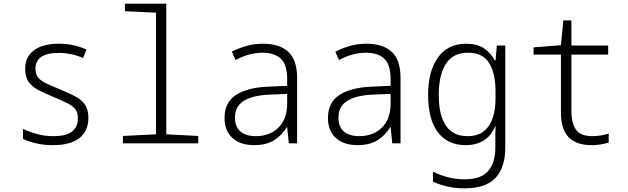

<svg xmlns="http://www.w3.org/2000/svg" viewBox="-20 -780 3418 1045"><path d="M267 10Q219 10 176.5 0Q134 -10 105 -24V-79Q140 -62 181 -50.5Q222 -39 270 -39Q343 -39 373.5 -65Q404 -91 404 -136Q404 -167 390 -185.5Q376 -204 346.5 -218.5Q317 -233 272 -252Q228 -270 192.5 -288Q157 -306 137 -333Q117 -360 117 -405Q117 -471 165 -506.5Q213 -542 300 -542Q343 -542 379.5 -534Q416 -526 451 -510L432 -464Q399 -479 366 -485.5Q333 -492 300 -492Q173 -492 173 -406Q173 -376 187.5 -358Q202 -340 231.5 -326Q261 -312 304 -295Q351 -275 386.5 -257Q422 -239 441.5 -212Q461 -185 461 -138Q461 -68 413 -29Q365 10 267 10Z M649 0V-40L829 -49V-711L660 -719V-760H885V-49L1059 -40V0Z M1363 10Q1288 10 1245 -29Q1202 -68 1202 -138Q1202 -222 1263.5 -262.5Q1325 -303 1435 -308L1543 -313V-348Q1543 -428 1508.5 -460.5Q1474 -493 1409 -493Q1336 -493 1262 -453L1242 -499Q1280 -518 1321.5 -530Q1363 -542 1412 -542Q1502 -542 1549.5 -497.5Q1597 -453 1597 -357V0H1552L1543 -88H1541Q1515 -44 1472 -17Q1429 10 1363 10ZM1372 -39Q1449 -39 1496 -86Q1543 -133 1543 -217V-269L1446 -265Q1355 -261 1307 -231Q1259 -201 1259 -140Q1259 -89 1289 -64Q1319 -39 1372 -39Z M1926 10Q1851 10 1808 -29Q1765 -68 1765 -138Q1765 -222 1826.5 -262.5Q1888 -303 1998 -308L2106 -313V-348Q2106 -428 2071.5 -460.5Q2037 -493 1972 -493Q1899 -493 1825 -453L1805 -499Q1843 -518 1884.5 -530Q1926 -542 1975 -542Q2065 -542 2112.5 -497.5Q2160 -453 2160 -357V0H2115L2106 -88H2104Q2078 -44 2035 -17Q1992 10 1926 10ZM1935 -39Q2012 -39 2059 -86Q2106 -133 2106 -217V-269L2009 -265Q1918 -261 1870 -231Q1822 -201 1822 -140Q1822 -89 1852 -64Q1882 -39 1935 -39Z M2508 245Q2457 245 2414.5 235Q2372 225 2337 209V154Q2372 173 2417.5 184.5Q2463 196 2508 196Q2599 196 2637.5 150Q2676 104 2676 24V-11Q2676 -31 2676 -50Q2676 -69 2678 -92H2675Q2632 10 2513 10Q2417 10 2363.5 -60Q2310 -130 2310 -262Q2310 -392 2363.5 -467Q2417 -542 2517 -542Q2577 -542 2613.5 -517.5Q2650 -493 2673 -451H2677L2684 -532H2730V25Q2730 130 2677.5 187.5Q2625 245 2508 245ZM2524 -39Q2580 -39 2613.5 -66Q2647 -93 2662 -139Q2677 -185 2677 -244V-284Q2677 -382 2642 -437.5Q2607 -493 2528 -493Q2445 -493 2406.5 -432Q2368 -371 2368 -263Q2368 -153 2407 -96Q2446 -39 2524 -39Z M3199 10Q3117 10 3075 -33Q3033 -76 3033 -168V-483H2884V-522L3033 -534L3046 -669H3090V-532H3290V-483H3090V-177Q3090 -109 3115 -74Q3140 -39 3204 -39Q3228 -39 3251 -43Q3274 -47 3293 -53V-4Q3273 2 3250 6Q3227 10 3199 10Z"/></svg>

Font: Noto Sans Mono SemiCondensed Light
Style: Regular
Weight: 300
Width: 4
Designer: Monotype Design Team
Foundry: Monotype Imaging Inc.
Version: Version 2.014; ttfautohint (v1.8.4.7-5d5b)